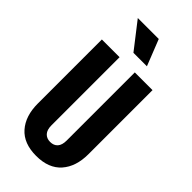

<svg xmlns="http://www.w3.org/2000/svg" viewBox="-295 -1014 1088 1088"><g transform="rotate(45 249.0 -470.0)"><path d="M249 10Q149 10 97.5 -48.5Q46 -107 46 -207V-720H188V-174Q188 -138 204.5 -120Q221 -102 249 -102Q278 -102 294 -120Q310 -138 310 -174V-720H452V-207Q452 -107 400.5 -48.5Q349 10 249 10ZM226 -793 104 -950H272L334 -793Z"/></g></svg>

Font: Instrument Sans Condensed
Style: Bold
Weight: 700
Width: 3
Designer: Rodrigo Fuenzalida
Foundry: fragTYPE
Version: Version 1.000;gftools[0.9.28]